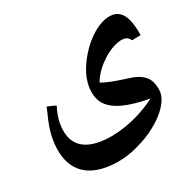

<svg xmlns="http://www.w3.org/2000/svg" viewBox="-115 -500 867 867"><g transform="rotate(-20 318.0 -66.5)"><path d="M251 252Q162 252 115 199.5Q68 147 68 47Q68 30 70.5 8.5Q73 -13 79 -40Q85 -67 93 -98L137 -87Q123 -40 123 -7Q123 63 158 98.5Q193 134 263 134Q293 134 325.5 128Q358 122 392 110.5Q426 99 458 83Q481 71 503.5 57.5Q526 44 546 28Q534 28 522.5 28Q511 28 500 27Q433 23 390.5 7.5Q348 -8 327 -36Q303 -69 303 -119Q303 -157 318.5 -198Q334 -239 360.5 -277.5Q387 -316 420 -344Q470 -385 514 -385Q549 -385 570.5 -352.5Q592 -320 602 -256L558 -247Q551 -257 543 -261.5Q535 -266 526 -266Q508 -266 486.5 -257Q465 -248 443 -231.5Q421 -215 400 -192Q371 -160 354 -118Q374 -110 403.5 -104Q433 -98 472 -93Q507 -89 527.5 -82Q548 -75 563 -63Q578 -52 587.5 -28Q597 -4 597 19Q597 49 573 85.5Q549 122 506.5 156Q464 190 410 215Q332 252 251 252Z"/></g></svg>

Font: Noto Naskh Arabic
Style: Regular
Weight: 400
Designer: Monotype Design Team, David Williams, Mohamad Dakak and Nizar Qandah
Foundry: Monotype Imaging Inc.
Version: Version 2.013